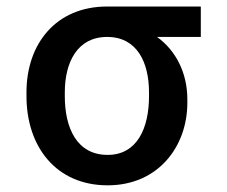

<svg xmlns="http://www.w3.org/2000/svg" viewBox="-20 -548 684 578"><path d="M59.7 -269.9V-258.5C59.7 -106.2 149.1 9.9 304 9.9C456.3 9.9 544 -106.9 544 -238.6V-248.6C544 -329.2 509.2 -396 452.8 -436.8H584.5V-528.4H302.6C148.8 -528.4 59.7 -416.5 59.7 -269.9ZM175.1 -258.5V-269.9C175.1 -359.4 212 -436.8 302.6 -436.8C393.1 -436.8 428.6 -359.4 428.6 -269.9V-258.5C428.6 -162.6 393.1 -81.7 304 -81.7C211.3 -81.7 175.1 -162.6 175.1 -258.5Z"/></svg>

Font: Margiela Sans Medium
Style: Regular
Weight: 500
Designer: Stefan Endress, Andreas Faust
Version: Version 1.100;FEAKit 1.0